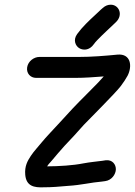

<svg xmlns="http://www.w3.org/2000/svg" viewBox="-20 -734 573 816"><path d="M420.9 -409.2C410.8 -397.1 388.8 -373.9 356.8 -342.2C295.9 -281.5 275.6 -259.2 232.8 -212C215.6 -193 173.3 -149.1 155.9 -127.3C143.5 -111.4 125.1 -92.9 110.8 -71.2C97.5 -50.9 83.9 -28.1 87.3 9.1C91.8 57.2 124.6 63.8 165.8 62C203.6 61.9 227.8 59.5 269.9 55.9C324 52.8 368.5 41.2 411 37.9C411.3 37.9 412.1 37.8 412.6 37.7L426.7 35.8C455.5 32.2 472 5.8 472.4 -14.2C472.9 -34 458.5 -56.4 428.8 -52.8L415.3 -50.7C389.7 -47.2 364.8 -45.4 333.3 -39.5C290.9 -31 230.9 -27.2 180.1 -27C182.8 -32.1 188.8 -38.9 199.1 -50.2C222.6 -77.2 228.6 -86.2 254.7 -114.6C287.9 -149.3 303 -165.9 335.9 -203C356.7 -225.3 470.9 -338.2 493.4 -368.3C505.2 -384 514.4 -397.9 522.2 -412.2C543.1 -452.7 536.4 -506.8 479.6 -501.9C425.5 -496.6 369.2 -492 314.4 -492H147.4C124.3 -492 99.5 -474 95.4 -448C91.5 -423.2 108.6 -403 133.4 -403H300.4C340.9 -403 379.6 -406.2 420.9 -409.2ZM379.7 -547.3C384.3 -553.6 385.4 -555.1 394.3 -564.4C417.2 -588.3 446.8 -614.8 471.6 -638.8C505.5 -670.1 485.9 -714 450.8 -714C439.4 -714 428 -710.4 416.5 -699.9L408.2 -692.7C400.6 -686.1 395.2 -679.7 384.4 -670.3C358 -645.9 330.2 -620 308 -589.4C289 -563.4 301.6 -538.5 316.6 -529.4C330.7 -520.7 358.9 -516.7 379.7 -547.3Z"/></svg>

Font: Just Breathe
Style: BdObl3
Weight: 400
Foundry: Cannot Into Space Fonts
Version: Version 0.72